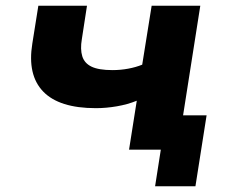

<svg xmlns="http://www.w3.org/2000/svg" viewBox="-20 -523 789 671"><path d="M522 128 542 0H434L453 -120H702L663 128ZM431 0 458 -171Q426 -158 388.5 -151.5Q351 -145 315 -145Q187 -145 131 -203Q75 -261 93 -371L114 -503H284L266 -386Q260 -351 267.5 -326.5Q275 -302 300 -290Q325 -278 373 -278Q401 -278 428 -283Q455 -288 477 -297L510 -503H680L601 0Z"/></svg>

Font: Nunito Sans 7pt SemiExpanded ExtraBold
Style: Italic
Weight: 800
Width: 6
Italic angle: -9°
Designer: Vernon Adams
Foundry: Vernon Adams
Version: Version 3.101;gftools[0.9.27]